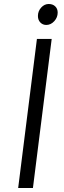

<svg xmlns="http://www.w3.org/2000/svg" viewBox="-20 -942 319 962"><path d="M71 0 165 -747H239L145 0ZM212 -817Q194 -817 182 -829.5Q170 -842 170 -862Q170 -886 186.2 -904Q202.5 -922 224 -922Q244.5 -922 256.8 -910Q269 -898 269 -879Q269 -854.5 251.8 -835.8Q234.5 -817 212 -817Z"/></svg>

Font: Koeln Type Sans Light
Style: Italic
Weight: 300
Italic angle: -7.5°
Designer: Eben Sorkin
Foundry: Eben Sorkin
Version: Version 2.001